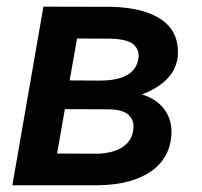

<svg xmlns="http://www.w3.org/2000/svg" viewBox="-20 -548 598 568"><path d="M271.5 0C337.9 -1 390.1 -15.1 428.2 -42C465.8 -68.8 485.8 -106.4 487.3 -154.8C487.3 -155.8 487.3 -157.2 487.3 -158.2C487.3 -211.4 454.6 -252.4 399.9 -268.6C467.8 -294.9 502.9 -334 506.3 -386.2C506.3 -389.2 506.3 -392.1 506.3 -394.5C506.3 -445.8 481.4 -482.4 430.7 -504.9C398.9 -519 358.9 -526.4 310.5 -527.8L108.4 -528.3L16.6 0ZM208 -434.1 307.1 -433.6C339.8 -432.6 361.8 -427.2 373 -418C384.3 -408.7 390.1 -397.5 390.1 -383.3C390.1 -379.9 389.6 -376.5 389.2 -373C381.8 -330.6 343.8 -309.6 274.9 -309.6L186 -310.1ZM304.2 -224.6C331.1 -223.6 349.6 -218.3 359.9 -208.5C370.1 -198.7 375 -187.5 375 -174.3C375 -170.4 374.5 -166.5 374 -162.6C368.2 -120.1 331.1 -95.2 268.1 -93.3L148.9 -93.8L171.9 -225.1Z"/></svg>

Font: Roboto Medium
Style: Italic
Weight: 500
Italic angle: -12°
Designer: Google
Version: Version 2.137; 2017